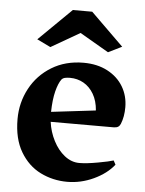

<svg xmlns="http://www.w3.org/2000/svg" viewBox="-51 -728 591 781"><g transform="rotate(5 244.5 -337.0)"><path d="M461.9 -310.1Q461.9 -271.5 449.7 -241.7Q446.3 -233.4 439.7 -229.2Q433.1 -225.1 421.4 -225.1H164.6Q169.9 -184.6 188.5 -148.4Q207 -112.3 234.9 -90.3Q262.7 -68.4 294.9 -68.4Q324.2 -68.4 370.8 -76.9Q417.5 -85.4 433.6 -90.8L442.4 -74.2Q412.6 -36.6 360.4 -12.2Q308.1 12.2 252.4 12.2Q193.8 12.2 143.1 -12.9Q92.3 -38.1 60.8 -91.3Q29.3 -144.5 29.3 -224.6Q29.3 -292 60.1 -349.6Q90.8 -407.2 147.2 -441.7Q203.6 -476.1 277.3 -476.1Q333.5 -476.1 375.2 -454.1Q417 -432.1 439.5 -394.5Q461.9 -356.9 461.9 -310.1ZM343.8 -287.1Q340.8 -326.2 324.5 -354Q308.1 -381.8 283 -396Q257.8 -410.2 227.5 -410.2Q215.3 -410.2 206.8 -408.2Q198.2 -406.2 192.9 -399.9Q180.7 -383.3 172.1 -349.4Q163.6 -315.4 162.6 -265.6ZM136.7 -527.8 81.1 -554.7 214.8 -686H293.9L427.7 -554.7L372.1 -527.3L254.4 -595.7Z"/></g></svg>

Font: Vesper Libre
Style: Bold
Weight: 700
Designer: Robert Keller & Kimya Gandhi
Foundry: Mota Italic
Version: Version 1.058